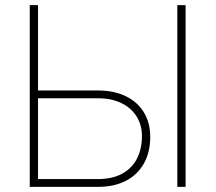

<svg xmlns="http://www.w3.org/2000/svg" viewBox="-20 -727 839 747"><path d="M564.5 -194.3Q564.5 -135.3 540 -91.3Q515.6 -47.4 470 -23.7Q424.3 0 361.3 0H95.7V-707H127.9V-375H361.3Q423.3 -375 469.2 -352.8Q515.1 -330.6 539.8 -289.8Q564.5 -249 564.5 -194.3ZM361.3 -30.3Q415.5 -30.3 453.9 -50.5Q492.2 -70.8 512.2 -108.6Q532.2 -146.5 532.2 -198.2Q532.2 -241.2 511 -274.7Q489.7 -308.1 451.2 -326.4Q412.6 -344.7 361.3 -344.7H127.9V-30.3ZM702.1 0H669.9V-707H702.1Z"/></svg>

Font: Pretendard Std Thin
Style: Regular
Weight: 100
Designer: Base glyphs from Inter by Rasmus Andersson; Hangeul glyphs from Noto Sans CJK(Source Han Sans) by Jang Soo-young and Kan
Foundry: Kil Hyung-jin
Version: Version 1.309